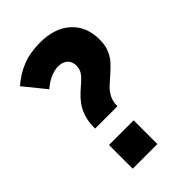

<svg xmlns="http://www.w3.org/2000/svg" viewBox="-214 -801 887 887"><g transform="rotate(-45 229.5 -357.5)"><path d="M120 -254Q120 -299 130.5 -330Q141 -361 157.5 -383Q174 -405 192.5 -421.5Q211 -438 227.5 -452.5Q244 -467 254.5 -483Q265 -499 265 -520Q265 -547 248.5 -562.5Q232 -578 203 -578Q178 -578 151.5 -566.5Q125 -555 99 -532L13 -638Q57 -676 106.5 -695.5Q156 -715 222 -715Q316 -715 371 -665.5Q426 -616 426 -530Q426 -492 414.5 -465Q403 -438 384.5 -418Q366 -398 346 -381Q326 -364 307.5 -346.5Q289 -329 277.5 -307Q266 -285 266 -254ZM112 0V-155H273V0Z"/></g></svg>

Font: SUSE ExtraBold
Style: Regular
Weight: 800
Designer: Rene Bieder
Foundry: SUSE
Version: Version 1.000